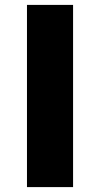

<svg xmlns="http://www.w3.org/2000/svg" viewBox="-20 -763 408 783"><path d="M90 0V-743H278V0Z"/></svg>

Font: Merriweather Sans Black
Style: Regular
Weight: 900
Designer: Eben Sorkin
Foundry: Eben Sorkin
Version: Version 1.008; ttfautohint (v1.7.19-72a1) -l 8 -r 50 -G 200 